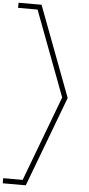

<svg xmlns="http://www.w3.org/2000/svg" viewBox="-82 -1012 694 1497"><g transform="rotate(5 265.0 -263.5)"><path d="M152.3 402.8 403.3 -263.7 152.3 -930.2H0V-970.2H180.2L446.3 -263.7L180.2 442.9H0V402.8Z"/></g></svg>

Font: AzarMehrMSRS1
Style: Regular
Weight: 1
Designer: Amin Abedi
Version: Version 1.00